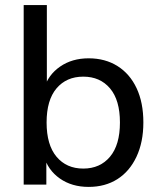

<svg xmlns="http://www.w3.org/2000/svg" viewBox="-20 -725 627 754"><path d="M328 9Q262 9 215 -24Q168 -57 152 -113H162V0H73V-705H164V-377H153Q169 -431 216 -463.5Q263 -496 328 -496Q393 -496 441.5 -465.5Q490 -435 516.5 -378.5Q543 -322 543 -244Q543 -167 516 -109.5Q489 -52 441 -21.5Q393 9 328 9ZM307 -63Q373 -63 412 -109.5Q451 -156 451 -244Q451 -332 412 -378Q373 -424 307 -424Q241 -424 202 -378Q163 -332 163 -244Q163 -156 202 -109.5Q241 -63 307 -63Z"/></svg>

Font: Nunito Sans 12pt ExtraLight Medium
Style: Regular
Weight: 500
Version: Version 3.101;gftools[0.9.27]